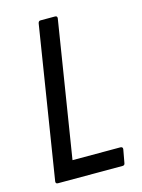

<svg xmlns="http://www.w3.org/2000/svg" viewBox="-103 -716 574 777"><g transform="rotate(-15 184.0 -327.5)"><path d="M42 0Q32 0 33 -10L134 -645Q136 -655 144 -655H205Q215 -655 214 -645L123 -75H323Q334 -75 333 -65L323 -10Q322 0 313 0Z"/></g></svg>

Font: Sofia Sans Condensed Medium
Style: Italic
Weight: 500
Italic angle: -9°
Designer: Botio Nikoltchev, Ani Petrova
Foundry: lettersoup
Version: Version 4.101; ttfautohint (v1.8.4.7-5d5b)